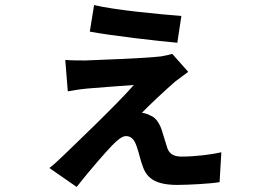

<svg xmlns="http://www.w3.org/2000/svg" viewBox="-20 -673 1040 759"><path d="M352 -653 335 -548C420 -532 602 -511 681 -504L697 -610C617 -616 434 -633 352 -653ZM724 -389 661 -460C652 -457 629 -452 616 -450C549 -442 360 -436 318 -434C291 -434 265 -434 238 -436L248 -312C265 -315 293 -320 325 -323C369 -327 470 -334 509 -337C440 -258 281 -107 222 -50C201 -30 190 -20 175 -9L283 66C338 -4 398 -72 424 -99C443 -118 462 -135 478 -135C501 -135 513 -118 522 -89C529 -70 536 -35 546 -11C562 32 596 58 681 58C724 58 816 53 848 47L855 -71C816 -62 752 -54 698 -54C669 -54 651 -63 642 -86C635 -107 627 -136 620 -157C612 -183 596 -209 575 -216C563 -223 551 -226 541 -227C561 -249 638 -321 673 -351C686 -361 708 -377 724 -389Z"/></svg>

Font: Noto Sans KR Bold
Style: Regular
Weight: 700
Designer: Ryoko NISHIZUKA  (kana & ideographs); Paul D. Hunt (Latin, Greek & Cyrillic); Wenlong ZHANG  (bopomofo); Sandoll Communi
Foundry: Adobe Systems Incorporated
Version: Version 1.004;PS 1.004;hotconv 1.0.82;makeotf.lib2.5.63406